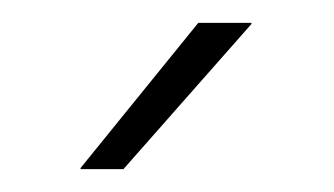

<svg xmlns="http://www.w3.org/2000/svg" viewBox="-20 -701 292 168"><path d="M153.5 -681H200V-680L88 -553H50.5V-554Z"/></svg>

Font: Anek Telugu ExtraLight
Style: Regular
Weight: 250
Version: Version 1.003